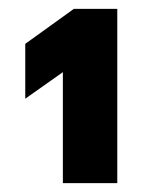

<svg xmlns="http://www.w3.org/2000/svg" viewBox="-20 -728 322 434"><path d="M245.1 -708V-314H122.1V-564.9L37.1 -504.9V-628.9L147 -708Z"/></svg>

Font: LT Superior
Style: Bold
Weight: 400
Designer: Daniel Lyons
Foundry: LyonsType
Version: Version 1.000